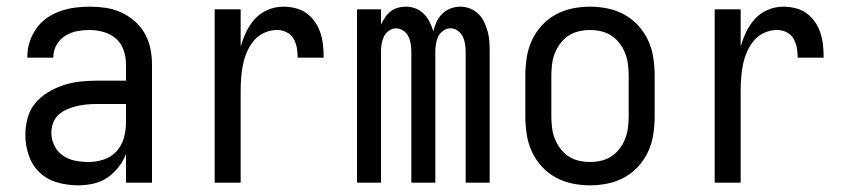

<svg xmlns="http://www.w3.org/2000/svg" viewBox="-20 -548 2540 576"><path d="M214 8Q183 8 152.5 -0.5Q122 -9 99.5 -30Q77 -51 66.5 -81.5Q56 -112 56 -143Q56 -168 62.5 -193Q69 -218 85 -237.5Q101 -257 123 -270.5Q145 -284 169 -292Q193 -300 218 -303Q243 -306 269 -306H358V-355Q358 -376 351 -397Q344 -418 328 -432Q312 -446 291 -452Q270 -458 249 -458Q230 -458 211 -454.5Q192 -451 175.5 -440.5Q159 -430 149.5 -413Q140 -396 140 -377V-375H62V-378Q62 -401 69 -422.5Q76 -444 89 -462.5Q102 -481 120.5 -494Q139 -507 160.5 -514.5Q182 -522 204 -525Q226 -528 249 -528Q273 -528 297 -524.5Q321 -521 343 -511Q365 -501 383.5 -485Q402 -469 414 -448Q426 -427 431 -403Q436 -379 436 -355V0H358V-86Q350 -65 335.5 -46.5Q321 -28 302 -15Q283 -2 260 3Q237 8 214 8ZM246 -62Q269 -62 291.5 -69.5Q314 -77 329.5 -94Q345 -111 351.5 -134Q358 -157 358 -180V-236H269Q254 -236 239 -234.5Q224 -233 209.5 -229.5Q195 -226 181 -220Q167 -214 156 -204Q145 -194 139.5 -179.5Q134 -165 134 -150Q134 -130 143 -111.5Q152 -93 168.5 -81.5Q185 -70 205 -66Q225 -62 246 -62Z M624 0V-520H702V-408Q708 -430 718.5 -452Q729 -474 745 -491.5Q761 -509 783.5 -518.5Q806 -528 830 -528Q848 -528 866.5 -523.5Q885 -519 900 -508Q915 -497 925.5 -481.5Q936 -466 941.5 -448.5Q947 -431 949 -412.5Q951 -394 951 -375H873Q873 -390 870.5 -404.5Q868 -419 860.5 -432Q853 -445 839.5 -451.5Q826 -458 811 -458Q791 -458 772.5 -449.5Q754 -441 741.5 -426Q729 -411 721 -392.5Q713 -374 709 -354.5Q705 -335 703.5 -315Q702 -295 702 -276V0Z M1051 0V-520H1123V-474Q1128 -485 1135 -495.5Q1142 -506 1151.5 -513.5Q1161 -521 1173 -524.5Q1185 -528 1198 -528Q1213 -528 1227 -522.5Q1241 -517 1251.5 -506.5Q1262 -496 1269 -482Q1276 -468 1280 -454Q1283 -468 1289.5 -482Q1296 -496 1306.5 -506.5Q1317 -517 1331.5 -522.5Q1346 -528 1361 -528Q1376 -528 1390 -522.5Q1404 -517 1415 -506.5Q1426 -496 1432.5 -482Q1439 -468 1443 -453.5Q1447 -439 1448 -424Q1449 -409 1449 -394V0H1377V-394Q1377 -405 1375 -417Q1373 -429 1368 -439Q1363 -449 1353 -456Q1343 -463 1332 -463Q1320 -463 1310 -456Q1300 -449 1295 -439Q1290 -429 1288 -417Q1286 -405 1286 -394V0H1214V-394Q1214 -405 1212 -417Q1210 -429 1205 -439Q1200 -449 1190 -456Q1180 -463 1168 -463Q1157 -463 1147 -456Q1137 -449 1132 -439Q1127 -429 1125 -417Q1123 -405 1123 -394V0Z M1750 8Q1723 8 1696.5 2.5Q1670 -3 1646.5 -16Q1623 -29 1604.5 -49.5Q1586 -70 1575 -94.5Q1564 -119 1560 -146Q1556 -173 1556 -200V-320Q1556 -347 1560 -374Q1564 -401 1575 -425.5Q1586 -450 1604.5 -470.5Q1623 -491 1646.5 -504Q1670 -517 1696.5 -522.5Q1723 -528 1750 -528Q1777 -528 1803.5 -522.5Q1830 -517 1853.5 -504Q1877 -491 1895.5 -470.5Q1914 -450 1925 -425.5Q1936 -401 1940 -374Q1944 -347 1944 -320V-200Q1944 -173 1940 -146Q1936 -119 1925 -94.5Q1914 -70 1895.5 -49.5Q1877 -29 1853.5 -16Q1830 -3 1803.5 2.5Q1777 8 1750 8ZM1750 -62Q1767 -62 1784 -66Q1801 -70 1815 -79.5Q1829 -89 1839.5 -103Q1850 -117 1856 -133Q1862 -149 1864 -166Q1866 -183 1866 -200V-320Q1866 -337 1864 -354Q1862 -371 1856 -387Q1850 -403 1839.5 -417Q1829 -431 1815 -440.5Q1801 -450 1784 -454Q1767 -458 1750 -458Q1733 -458 1716 -454Q1699 -450 1685 -440.5Q1671 -431 1660.5 -417Q1650 -403 1644 -387Q1638 -371 1636 -354Q1634 -337 1634 -320V-200Q1634 -183 1636 -166Q1638 -149 1644 -133Q1650 -117 1660.5 -103Q1671 -89 1685 -79.5Q1699 -70 1716 -66Q1733 -62 1750 -62Z M2124 0V-520H2202V-408Q2208 -430 2218.5 -452Q2229 -474 2245 -491.5Q2261 -509 2283.5 -518.5Q2306 -528 2330 -528Q2348 -528 2366.5 -523.5Q2385 -519 2400 -508Q2415 -497 2425.5 -481.5Q2436 -466 2441.5 -448.5Q2447 -431 2449 -412.5Q2451 -394 2451 -375H2373Q2373 -390 2370.5 -404.5Q2368 -419 2360.5 -432Q2353 -445 2339.5 -451.5Q2326 -458 2311 -458Q2291 -458 2272.5 -449.5Q2254 -441 2241.5 -426Q2229 -411 2221 -392.5Q2213 -374 2209 -354.5Q2205 -335 2203.5 -315Q2202 -295 2202 -276V0Z"/></svg>

Font: Iosevka Custom
Style: Regular
Weight: 400
Monospace: yes
Designer: Belleve Invis
Foundry: Belleve Invis
Version: Version 32.5.0; ttfautohint (v1.8.4)